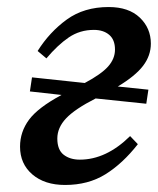

<svg xmlns="http://www.w3.org/2000/svg" viewBox="-20 -513 449 546"><path d="M165 13Q107 13 72 -17Q37 -47 37 -96Q37 -138 62.5 -172.5Q88 -207 155 -243L65 -253L71 -293L221 -277Q268 -302 287.5 -324Q307 -346 307 -372Q307 -400 290.5 -414Q274 -428 247 -428Q207 -428 175.5 -406.5Q144 -385 112 -347L87 -368Q121 -422 170 -457.5Q219 -493 289 -493Q346 -493 377.5 -463Q409 -433 409 -389Q409 -355 387 -326Q365 -297 315 -267L402 -258L396 -218L252 -233Q193 -203 168 -176.5Q143 -150 143 -119Q143 -87 161 -73Q179 -59 207 -59Q282 -59 350 -126L372 -103Q329 -48 280 -17.5Q231 13 165 13Z"/></svg>

Font: Source Serif Pro SemiBold
Style: Italic
Weight: 600
Italic angle: -12°
Designer: Frank Grießhammer
Foundry: Adobe Systems Incorporated
Version: Version 3.001;hotconv 1.0.111;makeotfexe 2.5.65597